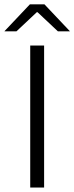

<svg xmlns="http://www.w3.org/2000/svg" viewBox="-54 -844 334 864"><path d="M144.5 -639V0H82V-639ZM-33.5 -704 80.5 -824.5H146L260 -704V-703H206.5L115 -789H111.5L20 -703H-33.5Z"/></svg>

Font: Anek Devanagari Medium Light
Style: Regular
Weight: 300
Version: Version 1.003